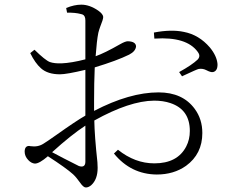

<svg xmlns="http://www.w3.org/2000/svg" viewBox="-20 -786 1040 840"><path d="M353.5 -77.1V-236.3Q292 -196.3 208 -120.1Q223.6 -112.3 257.8 -93.8Q306.6 -68.4 325.2 -59.6Q352.5 -50.8 353.5 -77.1ZM391.6 -347.7V-300.8Q546.9 -381.8 673.8 -381.8Q779.3 -381.8 832 -309.6Q865.2 -264.6 865.2 -204.1Q865.2 -112.3 793.9 -60.5Q740.2 -22.5 666 -22.5Q552.7 -23.4 478.5 -114.3L496.1 -130.9Q570.3 -71.3 655.3 -71.3Q756.8 -71.3 794.9 -145.5Q810.5 -175.8 810.5 -212.9Q810.5 -306.6 725.6 -335Q694.3 -345.7 654.3 -345.7Q546.9 -344.7 392.6 -258.8Q393.6 -192.4 406.2 -76.2Q407.2 -61.5 407.2 -51.8Q407.2 -1 378.9 24.4Q367.2 34.2 355.5 34.2Q344.7 34.2 330.1 12.7Q313.5 -10.7 299.8 -23.4Q269.5 -50.8 189.5 -102.5Q152.3 -70.3 132.8 -70.3Q117.2 -71.3 103.5 -85.9Q87.9 -102.5 87.9 -122.1Q87.9 -147.5 107.4 -147.5Q110.4 -146.5 113.3 -146.5Q145.5 -141.6 169.9 -157.2Q184.6 -166 227.5 -196.3Q312.5 -256.8 353.5 -280.3V-333V-480.5Q271.5 -460.9 242.2 -460.9Q188.5 -460.9 159.2 -487.3Q133.8 -509.8 112.3 -553.7L130.9 -568.4Q177.7 -522.5 198.2 -514.6Q217.8 -507.8 249 -508.8Q293 -510.7 353.5 -526.4V-696.3Q353.5 -717.8 340.8 -722.7Q337.9 -723.6 334 -724.6Q308.6 -731.4 273.4 -730.5L269.5 -751Q304.7 -765.6 335.9 -765.6Q372.1 -765.6 410.2 -739.3Q430.7 -724.6 431.6 -711.9Q431.6 -701.2 418 -668Q413.1 -654.3 410.2 -642.6Q403.3 -608.4 398.4 -540Q437.5 -553.7 505.9 -592.8Q528.3 -605.5 539.1 -605.5Q574.2 -604.5 575.2 -583Q573.2 -561.5 544.9 -546.9Q491.2 -520.5 394.5 -491.2Q391.6 -422.9 391.6 -347.7ZM655.3 -617.2 653.3 -643.6Q729.5 -658.2 784.2 -646.5Q850.6 -633.8 898.4 -578.1Q928.7 -541 931.6 -505.9Q932.6 -475.6 912.1 -470.7Q902.3 -468.8 883.8 -478.5Q867.2 -487.3 849.6 -484.4Q842.8 -483.4 780.3 -454.1Q777.3 -453.1 776.4 -452.1L763.7 -470.7Q820.3 -502 844.7 -525.4Q858.4 -540 846.7 -556.6Q845.7 -558.6 844.7 -559.6Q795.9 -626 658.2 -617.2Q656.2 -617.2 655.3 -617.2Z"/></svg>

Font: GenYoMin JP Light
Style: Regular
Weight: 300
Version: Version 1.001;PS 1;hotconv 16.6.51;makeotf.lib2.5.65220 DEVE